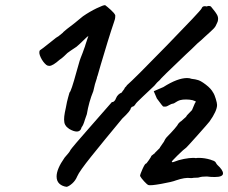

<svg xmlns="http://www.w3.org/2000/svg" viewBox="-20 -702 883 743"><path d="M228 -240Q228 -251 231 -267L235 -286Q239 -309 243.5 -324.5Q248 -340 249 -344Q255 -347 276 -424L288 -466Q290 -473 300 -498Q302 -505 305.5 -513.5Q309 -522 311 -530L322 -563Q316 -559 303 -546Q287 -530 276 -521Q250 -504 241 -497Q237 -493 228 -484.5Q219 -476 211 -471Q184 -447 171 -447Q164 -447 159 -451Q146 -462 137.5 -480Q129 -498 134 -507Q137 -508 182 -544Q200 -559 205 -561Q206 -561 209 -564L213 -567L225 -577H224Q232 -585 268 -612Q267 -611 285 -626L301 -639Q327 -657 354 -670Q381 -683 387 -682Q394 -677 408.5 -664Q423 -651 426 -643V-639Q426 -628 421 -616Q411 -587 396.5 -540Q382 -493 370 -452Q359 -413 357 -407Q355 -405 355 -400Q347 -378 341 -349Q324 -308 316 -260L309 -240Q302 -216 296 -210Q292 -193 277 -193Q265 -193 248 -203Q246 -205 241 -208.5Q236 -212 232 -219.5Q228 -227 228 -240ZM199 -19Q199 -48 230 -92Q250 -114 253 -122Q262 -135 324.5 -206Q387 -277 413 -307H415Q419 -307 423 -311.5Q427 -316 429 -322Q432 -330 438.5 -336Q445 -342 450 -343Q453 -348 457 -352.5Q461 -357 462 -360Q462 -362 466 -365.5Q470 -369 471 -372Q497 -394 626 -526.5Q755 -659 760 -669Q763 -678 772 -678Q777 -678 780 -677Q784 -679 788 -679Q792 -679 796 -677Q798 -674 806 -664.5Q814 -655 818 -648Q824 -639 824 -629Q824 -620 820 -613Q815 -600 807.5 -592Q800 -584 772 -559Q765 -552 758 -546Q751 -540 744 -534Q721 -511 700 -492Q599 -396 598 -392Q588 -384 577 -370Q559 -353 532.5 -328Q506 -303 505 -300Q504 -299 501.5 -295Q499 -291 493 -289Q491 -290 489 -287Q487 -284 486 -283Q486 -274 453 -243Q380 -155 333.5 -97Q287 -39 279 -20Q272 -3 259.5 8Q247 19 238 21Q221 19 210 9Q199 -1 199 -19ZM522 -21Q522 -27 531.5 -48Q541 -69 545 -69Q546 -68 555.5 -81.5Q565 -95 566 -99L576 -107L580 -109H578L599 -130H598L611 -149Q614 -152 616.5 -158Q619 -164 625 -171Q642 -188 655 -203Q668 -218 669 -222Q670 -223 673.5 -227Q677 -231 681 -233L700 -250Q702 -255 710 -262.5Q718 -270 723 -276L734 -302Q735 -304 736.5 -306Q738 -308 738 -309Q738 -310 726 -314H727Q714 -317 700 -317Q686 -317 677 -314.5Q668 -312 653 -302Q642 -300 636 -296Q634 -295 627.5 -291.5Q621 -288 611 -290L605 -297L587 -321L575 -349L612 -365Q667 -400 704 -400Q714 -400 721 -397Q729 -396 735 -395Q741 -394 743 -393Q755 -391 776.5 -374.5Q798 -358 805 -343V-344Q810 -336 815 -319.5Q820 -303 820 -296Q820 -273 791 -232Q784 -223 747 -181.5Q710 -140 701 -131Q692 -125 667 -100.5Q642 -76 645 -76L648 -74Q648 -74 654 -76Q671 -83 692 -87Q713 -91 727 -91Q735 -91 738 -90Q741 -91 750 -91Q772 -91 795 -84L800 -82Q801 -81 804 -81Q812 -78 815 -73Q818 -67 821 -64Q843 -44 843 -31Q843 -17 811 -17Q793 -17 781 -19Q761 -19 752 -16Q748 -14 730 -14L723 -13H717Q696 -16 661 -4Q646 2 604 9.5Q562 17 554 14Q549 12 537.5 -0.5Q526 -13 522 -21Z"/></svg>

Font: Caveat
Style: Bold
Weight: 700
Designer: Pablo Impallari
Foundry: Pablo Impallari
Version: Version 1.500; ttfautohint (v1.6)